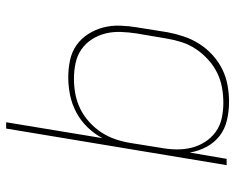

<svg xmlns="http://www.w3.org/2000/svg" viewBox="-92 -476 783 640"><g transform="rotate(90 300.0 -156.5)"><path d="M388 215 441 -106Q427 -79 404.5 -56Q382 -33 354.5 -18.5Q327 -4 297 2Q267 8 238 8Q209 8 181 2Q153 -4 131 -19.5Q109 -35 94 -58.5Q79 -82 72 -109Q65 -136 66 -165Q67 -194 72 -223L88 -323Q93 -350 102 -377Q111 -404 126.5 -428.5Q142 -453 164 -473Q186 -493 211.5 -505.5Q237 -518 265 -523Q293 -528 320 -528Q351 -528 381 -521Q411 -514 433.5 -496.5Q456 -479 470 -453Q484 -427 489 -397L510 -520H531L409 215ZM243 -11Q268 -11 293 -15.5Q318 -20 342 -31.5Q366 -43 386.5 -61.5Q407 -80 421.5 -102Q436 -124 444.5 -149Q453 -174 457 -199L473 -299Q478 -325 478.5 -351.5Q479 -378 473 -402.5Q467 -427 453.5 -448Q440 -469 420 -483.5Q400 -498 375 -503.5Q350 -509 323 -509Q298 -509 272.5 -504.5Q247 -500 223.5 -488.5Q200 -477 179.5 -458.5Q159 -440 144 -417.5Q129 -395 121 -370Q113 -345 109 -320L92 -220Q88 -194 87 -167.5Q86 -141 92 -116.5Q98 -92 111.5 -71Q125 -50 145 -36Q165 -22 190.5 -16.5Q216 -11 243 -11Z"/></g></svg>

Font: Iosevka Thin Extended Oblique
Style: Regular
Weight: 100
Width: 7
Italic angle: -9°
Monospace: yes
Designer: Belleve Invis
Foundry: Belleve Invis
Version: Version 32.5.0; ttfautohint (v1.8.4)